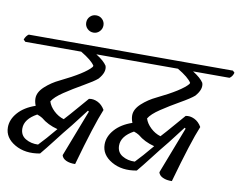

<svg xmlns="http://www.w3.org/2000/svg" viewBox="-104 -958 1587 1251"><g transform="rotate(10 690.0 -332.0)"><path d="M377 114 496 -195 489 -200Q477 -185 437.5 -133Q398 -81 380.5 -60.5Q363 -40 312.5 25.5Q262 91 230 129Q134 147 64 106.5Q-6 66 -6 -3Q-6 -55 34.5 -101Q75 -147 148 -172Q138 -197 138 -220Q138 -261 179.5 -299Q221 -337 274 -362Q429 -437 470 -486L473 -494Q453 -527 379 -571H9L-4 -584Q6 -610 23 -621H734L746 -609Q739 -583 720 -571H479Q532 -538 551 -508Q565 -468 521 -418Q496 -396 431 -359Q366 -322 310.5 -285Q255 -248 237 -217Q247 -185 276.5 -157Q306 -129 343 -118Q372 -149 425 -211Q478 -273 482 -277Q510 -283 539.5 -269Q569 -255 588 -222Q544 -117 467 157Q431 158 406.5 146.5Q382 135 377 114ZM88 -12Q88 33 124 54.5Q160 76 207 74Q249 31 314 -47Q248 -64 203 -102Q189 -111 168 -118Q88 -74 88 -12Z M492 -764.5Q492 -741 475.5 -724Q459 -707 435.5 -707Q412 -707 395 -723.5Q378 -740 378 -764Q378 -788 394.5 -804.5Q411 -821 435 -821Q459 -821 475.5 -804.5Q492 -788 492 -764.5Z M1017 114 1136 -195 1129 -200Q1117 -185 1077.5 -133Q1038 -81 1020.5 -60.5Q1003 -40 952.5 25.5Q902 91 870 129Q774 147 704 106.5Q634 66 634 -3Q634 -55 674.5 -101Q715 -147 788 -172Q778 -197 778 -220Q778 -261 819.5 -299Q861 -337 914 -362Q1069 -437 1110 -486L1113 -494Q1093 -527 1019 -571H649L636 -584Q646 -610 663 -621H1374L1386 -609Q1379 -583 1360 -571H1119Q1172 -538 1191 -508Q1205 -468 1161 -418Q1136 -396 1071 -359Q1006 -322 950.5 -285Q895 -248 877 -217Q887 -185 916.5 -157Q946 -129 983 -118Q1012 -149 1065 -211Q1118 -273 1122 -277Q1150 -283 1179.5 -269Q1209 -255 1228 -222Q1184 -117 1107 157Q1071 158 1046.5 146.5Q1022 135 1017 114ZM728 -12Q728 33 764 54.5Q800 76 847 74Q889 31 954 -47Q888 -64 843 -102Q829 -111 808 -118Q728 -74 728 -12Z"/></g></svg>

Font: Tillana Medium
Style: Regular
Weight: 500
Designer: Lipi Raval (Devanagari, Latin), Jonny Pinhorn (Latin)
Foundry: Indian Type Foundry
Version: Version 2.003;PS 1.0;hotconv 1.0.79;makeotf.lib2.5.61930; tt